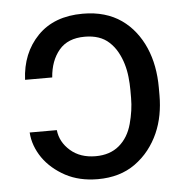

<svg xmlns="http://www.w3.org/2000/svg" viewBox="-45 -597 630 650"><g transform="rotate(-5 270.0 -272.0)"><path d="M45.5 -167.6H137.8Q142 -126.8 175.8 -97.3Q209.2 -68.2 261.4 -68.2Q310 -68.2 341.4 -94.6Q372.9 -121.1 385.3 -166.9Q397.7 -212.4 397.7 -254.3V-281.2Q397.7 -302.9 395.2 -325.6Q392.8 -348.4 386.4 -370Q380 -391.7 369.1 -411.4Q358.3 -431.1 341.6 -446.4Q311.4 -474.4 259.2 -474.4Q201.7 -474.4 171.9 -438.9Q142 -403.4 137.8 -346.6H45.5Q49.7 -437.1 105.8 -495Q161.9 -552.6 259.2 -552.6Q299 -552.6 331.5 -543.1Q364 -533.7 389.9 -515.6Q416.2 -497.2 435.7 -472.1Q455.3 -447.1 468.4 -416.9Q481.5 -386.7 487.9 -352.5Q494.3 -318.2 494.3 -281.2V-254.3Q494.3 -220.9 488.3 -188.6Q482.2 -156.2 469.3 -127Q456.3 -97.7 436.4 -72.3Q416.5 -46.9 388.8 -27Q337 9.9 262.1 9.9Q199.6 9.9 152.3 -15.3Q128.6 -28.1 109.4 -44.7Q90.2 -61.4 76.5 -81.1Q62.9 -100.9 54.9 -122.7Q46.9 -144.5 45.5 -167.6Z"/></g></svg>

Font: Inter P
Style: Regular
Weight: 400
Designer: Rasmus Andersson
Foundry: rsms
Version: Version 3.018;git-588b23468